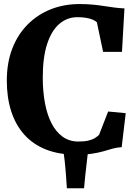

<svg xmlns="http://www.w3.org/2000/svg" viewBox="-20 -772 704 972"><path d="M318.5 181Q317 159 315.5 136Q314 113 312 89.5Q310 66 307.5 43.2Q305 20.5 302 0H425Q422 28 418.2 59Q414.5 90 411.2 121Q408 152 405.5 181ZM366.5 11Q278.5 11 212.5 -15.2Q146.5 -41.5 102.5 -91Q58.5 -140.5 36.5 -209.5Q14.5 -278.5 14.5 -363.5Q14.5 -454 42 -525.5Q69.5 -597 119.5 -647.5Q169.5 -698 236.5 -724.8Q303.5 -751.5 383 -751.5Q420 -751.5 450.8 -748.5Q481.5 -745.5 508 -741.2Q534.5 -737 559.8 -733.8Q585 -730.5 610 -729.5L597.5 -509.5H502L470.5 -659Q464.5 -665.5 451.5 -671.5Q438.5 -677.5 419 -681.2Q399.5 -685 372 -685Q320 -685 280.5 -651.2Q241 -617.5 218.8 -549.8Q196.5 -482 196.5 -379.5Q196.5 -310 207.5 -250.8Q218.5 -191.5 240.8 -148Q263 -104.5 297 -80Q331 -55.5 376.5 -55.5Q407 -55.5 427.2 -60.2Q447.5 -65 460.2 -73Q473 -81 481.5 -89.5L527.5 -207.5L616.5 -199L596 -27Q571.5 -25.5 550 -19.5Q528.5 -13.5 504 -6.2Q479.5 1 446.5 6Q413.5 11 366.5 11Z"/></svg>

Font: Merriweather 24pt ExtraBold
Style: Regular
Weight: 800
Version: Version 2.100